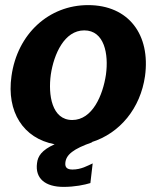

<svg xmlns="http://www.w3.org/2000/svg" viewBox="-20 -560 615 752"><path d="M125 79C117 139 157 172 229 172C273 172 311 164 334 157L343 80C323 89 298 104 264 104C242 104 234 95 236 77C239 46 267 23 342 -3H338C450 -38 530 -136 548 -262C570 -424 484 -540 325 -540C172 -540 48 -428 25 -262C5 -122 71 -18 194 5C143 28 128 52 125 79ZM263 -90C183 -90 168 -188 179 -268C191 -348 232 -441 310 -441C389 -441 406 -348 395 -268C383 -187 342 -90 263 -90Z"/></svg>

Font: Cheyenne Sans
Style: Bold Italic
Weight: 700
Italic angle: -8.13011°
Designer: The Public Sans project authors (U.S. Web Design System), Libre Franklin designed by Pablo Impallari and Rodrigo Fuenzal
Foundry: The Cheyenne Sans Project Authors
Version: Version 2.007